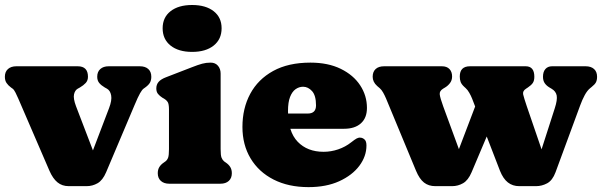

<svg xmlns="http://www.w3.org/2000/svg" viewBox="-21 -754 2470 788"><path d="M334.5 10H261Q234 10 215 -5.5Q196 -21 182 -53L54 -349.5Q49 -361 42.8 -373.5Q36.5 -386 31 -390L24 -395Q12.5 -403.5 5.8 -413.5Q-1 -423.5 -1 -439Q-1 -459.5 11.8 -470.8Q24.5 -482 46 -482H298Q340 -482 340 -439Q340 -423.5 330.8 -413.5Q321.5 -403.5 307 -395L298 -390Q286.5 -383.5 282.8 -366.8Q279 -350 291 -318L386 -70H335L426.5 -310Q439 -342.5 435.2 -362.5Q431.5 -382.5 418 -390L409 -395Q394.5 -403.5 386.2 -413.5Q378 -423.5 378 -439Q378 -459.5 390.8 -470.8Q403.5 -482 425 -482H553Q575 -482 587.5 -470.8Q600 -459.5 600 -439Q600 -425.5 594.8 -415.5Q589.5 -405.5 575 -395L568 -390Q562 -385.5 553.8 -371.2Q545.5 -357 530.5 -321L414.5 -47Q400.5 -14 379.5 -2Q358.5 10 334.5 10Z M884.5 -452V-142Q884.5 -116.5 888.2 -107Q892 -97.5 898.5 -92L905.5 -87Q917.5 -79 924 -68.5Q930.5 -58 930.5 -43Q930.5 -23 918 -11.5Q905.5 0 883.5 0H673.5Q652 0 639.2 -11.5Q626.5 -23 626.5 -43Q626.5 -58 633 -68.5Q639.5 -79 651.5 -87L658.5 -92Q665.5 -97.5 669 -107Q672.5 -116.5 672.5 -142V-305Q672.5 -327.5 667 -335.8Q661.5 -344 652.5 -349L645.5 -353Q634.5 -360 627.5 -368.5Q620.5 -377 620.5 -391Q620.5 -407 630 -418Q639.5 -429 660.5 -437L766.5 -478Q792 -488 808.5 -492.5Q825 -497 843.5 -497Q862.5 -497 873.5 -484.2Q884.5 -471.5 884.5 -452ZM767.5 -541Q711.5 -541 679 -567Q646.5 -593 646.5 -638Q646.5 -682.5 679 -708Q711.5 -733.5 767.5 -733.5Q823.5 -733.5 856 -708Q888.5 -682.5 888.5 -638Q888.5 -593 856 -567Q823.5 -541 767.5 -541Z M1485 -311Q1485 -270 1460.2 -247.8Q1435.5 -225.5 1391 -225.5H1109.5V-288H1242Q1276 -288 1276 -321.5Q1276 -362 1259.8 -380Q1243.5 -398 1223 -398Q1206.5 -398 1192.2 -388Q1178 -378 1169.5 -356.2Q1161 -334.5 1161 -298.5Q1161 -213.5 1200.8 -172.2Q1240.5 -131 1307 -131Q1337.5 -131 1367 -141Q1396.5 -151 1420.5 -170Q1435 -181.5 1443 -185.8Q1451 -190 1458.5 -189Q1467.5 -188.5 1475.2 -181.5Q1483 -174.5 1483 -157Q1483 -112.5 1453.8 -73.5Q1424.5 -34.5 1371.2 -10.2Q1318 14 1245 14Q1163 14 1102 -17Q1041 -48 1007.5 -103.8Q974 -159.5 974 -233Q974 -309.5 1006 -369Q1038 -428.5 1100.2 -462.8Q1162.5 -497 1253 -497Q1325.5 -497 1377.5 -471.5Q1429.5 -446 1457.2 -403.8Q1485 -361.5 1485 -311Z M1834.5 10H1765.5Q1738 10 1719.2 -4.8Q1700.5 -19.5 1686.5 -53L1563.5 -349.5Q1558 -362.5 1551.5 -374Q1545 -385.5 1538 -391.5L1527 -401Q1517.5 -409.5 1513 -419Q1508.5 -428.5 1508.5 -439Q1508.5 -459.5 1520.8 -470.8Q1533 -482 1555.5 -482H1792.5Q1813 -482 1823.8 -470.5Q1834.5 -459 1834.5 -440Q1834.5 -424.5 1825.8 -413Q1817 -401.5 1805 -394.5L1797.5 -390Q1782 -380.5 1783.8 -366.2Q1785.5 -352 1798 -317.5L1889 -69.5L1834.5 -68.5L1947 -364L2024.5 -307L1914.5 -47Q1900.5 -14 1879.5 -2Q1858.5 10 1834.5 10ZM2179 10H2110Q2083 10 2063.5 -5.2Q2044 -20.5 2031 -53L1916.5 -349.5Q1912 -361 1905 -373.2Q1898 -385.5 1890 -392.5L1884.5 -397.5Q1873 -408 1869.5 -417.8Q1866 -427.5 1866 -440Q1866 -482 1908 -482H2136.5Q2172 -482 2172 -439Q2172 -422.5 2165.5 -413.2Q2159 -404 2145.5 -395L2138 -390Q2123 -380.5 2126.2 -366.2Q2129.5 -352 2141 -318L2226 -70L2178.5 -69L2256 -310Q2267 -344 2263.8 -361.8Q2260.5 -379.5 2242.5 -390L2234 -395Q2221.5 -402.5 2214.5 -412.8Q2207.5 -423 2207.5 -439Q2207.5 -459.5 2217.5 -470.8Q2227.5 -482 2244.5 -482H2382.5Q2404.5 -482 2417 -470.8Q2429.5 -459.5 2429.5 -439Q2429.5 -425.5 2425 -416.5Q2420.5 -407.5 2406.5 -396.5L2401.5 -392.5Q2389 -382.5 2378.8 -363.5Q2368.5 -344.5 2360 -321L2259 -47Q2246.5 -13.5 2224.8 -1.8Q2203 10 2179 10Z"/></svg>

Font: Fraunces SuperSoft Wonky
Style: Regular
Weight: 900
Version: Version 1.000;[b76b70a41]